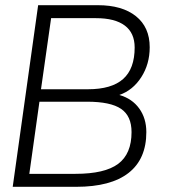

<svg xmlns="http://www.w3.org/2000/svg" viewBox="-20 -720 655 740"><path d="M544 -211Q544 -107 475.5 -53.5Q407 0 274 0H29L127 -700H357Q451 -700 504 -657.5Q557 -615 557 -538Q557 -473 524.5 -422.5Q492 -372 440 -354Q489 -340 516.5 -302Q544 -264 544 -211ZM350 -650H177L138 -376H319Q410 -376 454.5 -415.5Q499 -455 499 -537Q499 -593 461 -621.5Q423 -650 350 -650ZM487 -211Q487 -273 446.5 -300.5Q406 -328 316 -328H132L93 -50H271Q384 -50 435.5 -88.5Q487 -127 487 -211Z"/></svg>

Font: Krub Light
Style: Italic
Weight: 300
Italic angle: -8°
Designer: Ekaluck Peanpanawate
Foundry: Cadson Demak Co.,Ltd.
Version: Version 1.000; ttfautohint (v1.6)